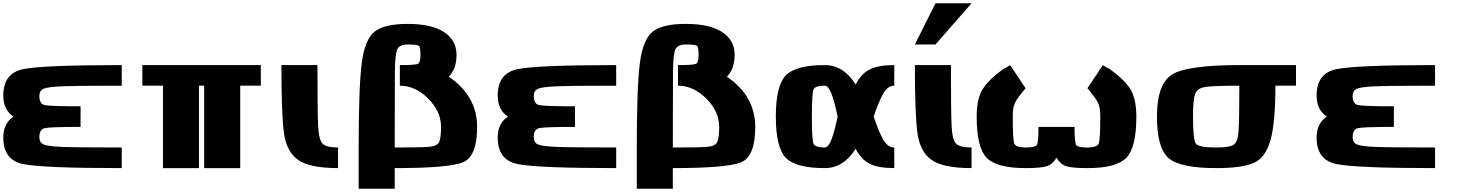

<svg xmlns="http://www.w3.org/2000/svg" viewBox="-20 -1020 8852 1165"><path d="M718.8 -500Q437.5 -500 351.6 -496.1Q265.6 -492.2 242.2 -480.5Q218.8 -468.8 218.8 -437.5Q218.8 -390.6 250 -382.8Q281.2 -375 468.8 -375V-250Q281.2 -250 250 -242.2Q218.8 -234.4 218.8 -187.5Q218.8 -156.2 242.2 -144.5Q265.6 -132.8 351.6 -128.9Q437.5 -125 718.8 -125V0Q242.2 0 121.1 -24.4Q0 -48.8 0 -184.7Q0 -272.5 62.5 -312.5Q0 -352.5 0 -440.3Q0 -576.2 121.1 -600.6Q242.2 -625 718.8 -625Z M1562.5 -625V-500H1437.5V0H1218.8V-500H1187.5V0H968.8V-500H843.8V-625Z M1906.2 -625Q1906.2 -343.8 1910.2 -257.8Q1914.1 -171.9 1937.5 -148.4Q1960.9 -125 2031.2 -125V0Q1857.8 0 1787.3 -50.8Q1716.8 -101.6 1702.1 -218.8Q1687.5 -335.9 1687.5 -625Z M2406.2 -625Q2500 -625 2515.6 -632.8Q2531.2 -640.6 2531.2 -687.5Q2531.2 -734.4 2521.5 -742.2Q2511.7 -750 2453.1 -750Q2406.2 -750 2391.6 -722.7Q2377 -695.3 2376 -582Q2375 -468.8 2375 -125Q2533.2 -125 2582 -128.9Q2630.9 -132.8 2643.6 -156.2Q2656.2 -179.7 2656.2 -250Q2656.2 -343.8 2578.1 -421.9Q2500 -500 2406.2 -500ZM2875 -250Q2875 -70.3 2789.1 -35.2Q2703.1 0 2375 0V125H2156.2V-125Q2156.2 -490.2 2174.8 -635.7Q2193.4 -781.2 2252.9 -828.1Q2312.5 -875 2453.1 -875Q2599.6 -875 2674.8 -825.2Q2750 -775.4 2750 -687.5Q2750 -601.6 2703.1 -554.7Q2875 -437.5 2875 -250Z M3718.8 -500Q3437.5 -500 3351.6 -496.1Q3265.6 -492.2 3242.2 -480.5Q3218.8 -468.8 3218.8 -437.5Q3218.8 -390.6 3250 -382.8Q3281.2 -375 3468.8 -375V-250Q3281.2 -250 3250 -242.2Q3218.8 -234.4 3218.8 -187.5Q3218.8 -156.2 3242.2 -144.5Q3265.6 -132.8 3351.6 -128.9Q3437.5 -125 3718.8 -125V0Q3242.2 0 3121.1 -24.4Q3000 -48.8 3000 -184.7Q3000 -272.5 3062.5 -312.5Q3000 -352.5 3000 -440.3Q3000 -576.2 3121.1 -600.6Q3242.2 -625 3718.8 -625Z M4093.8 -625Q4187.5 -625 4203.1 -632.8Q4218.8 -640.6 4218.8 -687.5Q4218.8 -734.4 4209 -742.2Q4199.2 -750 4140.6 -750Q4093.8 -750 4079.1 -722.7Q4064.5 -695.3 4063.5 -582Q4062.5 -468.8 4062.5 -125Q4220.7 -125 4269.5 -128.9Q4318.4 -132.8 4331.1 -156.2Q4343.8 -179.7 4343.8 -250Q4343.8 -343.8 4265.6 -421.9Q4187.5 -500 4093.8 -500ZM4562.5 -250Q4562.5 -70.3 4476.6 -35.2Q4390.6 0 4062.5 0V125H3843.8V-125Q3843.8 -490.2 3862.3 -635.7Q3880.9 -781.2 3940.4 -828.1Q4000 -875 4140.6 -875Q4287.1 -875 4362.3 -825.2Q4437.5 -775.4 4437.5 -687.5Q4437.5 -601.6 4390.6 -554.7Q4562.5 -437.5 4562.5 -250Z M5406.2 -125V0Q5308.6 0 5256.8 -26.4Q5205.1 -52.7 5171.9 -117.2Q5097.7 0 4984.4 0Q4808.6 0 4748 -62.5Q4687.5 -125 4687.5 -312.5Q4687.5 -500 4748 -562.5Q4808.6 -625 4984.4 -625Q5097.7 -625 5171.9 -507.8Q5205.1 -572.3 5256.8 -598.6Q5308.6 -625 5406.2 -625V-500Q5367.2 -500 5339.8 -453.1Q5312.5 -406.2 5281.2 -312.5Q5312.5 -218.8 5339.8 -171.9Q5367.2 -125 5406.2 -125ZM4984.4 -500Q4925.8 -500 4916 -476.6Q4906.2 -453.1 4906.2 -312.5Q4906.2 -171.9 4916 -148.4Q4925.8 -125 4984.4 -125Q5005.9 -125 5024.4 -171.9Q5043 -218.8 5062.5 -312.5Q5043 -406.2 5024.4 -453.1Q5005.9 -500 4984.4 -500Z M5750 -625Q5750 -343.8 5753.9 -257.8Q5757.8 -171.9 5781.2 -148.4Q5804.7 -125 5875 -125V0Q5701.5 0 5631 -50.8Q5560.5 -101.6 5545.9 -218.8Q5531.2 -335.9 5531.2 -625ZM5656.2 -750H5531.2L5656.2 -1000H5875Z M6656.2 -312.5Q6656.2 -365.2 6644.5 -391.6Q6632.8 -418 6603.5 -453.1Q6591.8 -470.7 6578.1 -484.4L6671.9 -625Q6691.4 -611.3 6712.9 -601.6Q6793 -544.9 6834 -486.3Q6875 -427.7 6875 -312.5Q6875 -125 6814.5 -62.5Q6753.9 0 6578.1 0Q6484.4 0 6449.2 -11.7Q6414.1 -23.4 6390.6 -62.5Q6367.2 -23.4 6332 -11.7Q6296.9 0 6203.1 0Q6027.3 0 5966.8 -62.5Q5906.2 -125 5906.2 -312.5Q5906.2 -427.7 5947.3 -486.3Q5988.3 -544.9 6068.4 -601.6Q6089.8 -611.3 6109.4 -625L6203.1 -484.4Q6189.5 -470.7 6177.7 -453.1Q6148.4 -418 6136.7 -391.6Q6125 -365.2 6125 -312.5Q6125 -171.9 6134.8 -148.4Q6144.5 -125 6203.1 -125Q6261.7 -125 6271.5 -140.6Q6281.2 -156.2 6281.2 -250H6500Q6500 -156.2 6509.8 -140.6Q6519.5 -125 6578.1 -125Q6636.7 -125 6646.5 -148.4Q6656.2 -171.9 6656.2 -312.5Z M7359.4 -125Q7437.5 -125 7463.9 -140.6Q7490.2 -156.2 7495.1 -222.7Q7500 -289.1 7500 -500Q7341.8 -500 7293 -492.2Q7244.1 -484.4 7231.4 -449.2Q7218.8 -414.1 7218.8 -312.5Q7218.8 -171.9 7236.3 -148.4Q7253.9 -125 7359.4 -125ZM7843.8 -500H7718.8Q7718.8 -273.4 7688.5 -168Q7658.2 -62.5 7586.9 -31.2Q7515.6 0 7359.4 0Q7136.7 0 7068.4 -62.5Q7000 -125 7000 -312.5Q7000 -507.8 7089.8 -566.4Q7179.7 -625 7500 -625H7843.8Z M8687.5 -500Q8406.2 -500 8320.3 -496.1Q8234.4 -492.2 8210.9 -480.5Q8187.5 -468.8 8187.5 -437.5Q8187.5 -390.6 8218.8 -382.8Q8250 -375 8437.5 -375V-250Q8250 -250 8218.8 -242.2Q8187.5 -234.4 8187.5 -187.5Q8187.5 -156.2 8210.9 -144.5Q8234.4 -132.8 8320.3 -128.9Q8406.2 -125 8687.5 -125V0Q8210.9 0 8089.8 -24.4Q7968.8 -48.8 7968.8 -184.7Q7968.8 -272.5 8031.2 -312.5Q7968.8 -352.5 7968.8 -440.3Q7968.8 -576.2 8089.8 -600.6Q8210.9 -625 8687.5 -625Z"/></svg>

Font: CraftyPE
Style: Regular
Weight: 400
Designer: Erek Butcher
Foundry: Haunted Coop
Version: Version 0.018;April 4, 2024;FontCreator 15.0.0.2962 64-bit